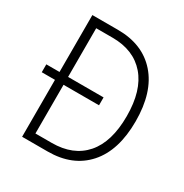

<svg xmlns="http://www.w3.org/2000/svg" viewBox="-165 -840 929 970"><g transform="rotate(30 300.0 -355.0)"><path d="M97 0V-710H246Q391 -710 473 -617Q555 -524 555 -354Q555 -184 473 -92Q391 0 246 0ZM147 -48H242Q367 -48 435 -126Q503 -204 503 -354Q503 -504 434.5 -583Q366 -662 242 -662H147ZM20 -332V-378H354V-332Z"/></g></svg>

Font: Geist Mono ExtraLight
Style: Regular
Weight: 200
Monospace: yes
Designer: Basement.studio, Andrés Briganti, Mateo Zaragoza
Foundry: Basement.studio, Vercel, Andrés Briganti, Guido Ferreyra, Mateo Zaragoza
Version: Version 1.500; ttfautohint (v1.8.4.7-5d5b)